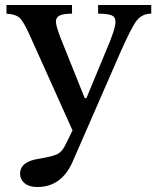

<svg xmlns="http://www.w3.org/2000/svg" viewBox="-20 -512 631 773"><path d="M130 241Q98 241 79.5 226Q61 211 61 187Q61 138 138 127Q199 117 217 105Q233 93 243 72L272 13L98 -374Q74 -427 58 -441Q42 -455 6 -457V-492H270V-457Q235 -457 220 -449.5Q205 -442 205 -424Q205 -409 224 -359L321 -117H328L403 -298Q445 -394 445 -425Q445 -444 429 -450.5Q413 -457 375 -457V-492H589V-457Q553 -457 531.5 -430.5Q510 -404 465 -302L272 140Q227 241 130 241Z"/></svg>

Font: Kolar Light
Style: Regular
Weight: 300
Designer: Ramakrishna Saiteja (Kannada); Shiva Nallaperumal (Latin)
Foundry: Indian Type Foundry
Version: Version 1.001;PS 1.0;hotconv 1.0.88;makeotf.lib2.5.647800